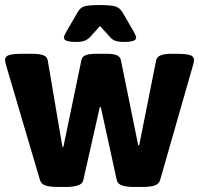

<svg xmlns="http://www.w3.org/2000/svg" viewBox="-22 -738 789 760"><path d="M202 2Q177 2 159 -3.5Q141 -9 136 -26L2 -480Q-2 -493 -2 -501Q-2 -515 14 -520Q30 -525 65 -525H111Q131 -525 147.5 -520Q164 -515 167 -499L225 -157H229L300 -499Q303 -515 318.5 -520Q334 -525 355 -525H400Q426 -525 440 -519.5Q454 -514 457 -498L525 -163H529L596 -499Q599 -514 615.5 -519.5Q632 -525 651 -525H679Q714 -525 730 -520Q746 -515 746 -501Q746 -492 742 -480L612 -26Q607 -9 589 -3.5Q571 2 546 2H506Q481 2 462.5 -3.5Q444 -9 440 -26L377 -314H373L308 -26Q305 -10 286 -4Q267 2 241 2ZM279 -572Q231 -572 231 -589Q231 -596 242 -615L285 -689Q294 -706 309.5 -712Q325 -718 374 -718Q422 -718 438 -711.5Q454 -705 463 -689L506 -615Q517 -596 517 -589Q517 -572 469 -572Q445 -572 433 -577Q421 -582 412 -593L374 -635L336 -593Q327 -583 315 -577.5Q303 -572 279 -572Z"/></svg>

Font: Asap ExtraBold
Style: Regular
Weight: 800
Designer: Pablo Cosgaya
Foundry: Omnibus-Type
Version: Version 3.001; ttfautohint (v1.8.4.7-5d5b)